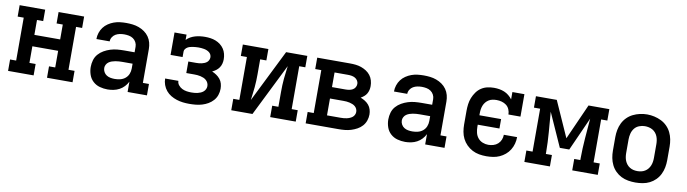

<svg xmlns="http://www.w3.org/2000/svg" viewBox="-30 -1029 5460 1525"><g transform="rotate(10 2700.0 -266.5)"><path d="M40 0V-92H89V-438H40V-530H246V-438H196V-318H404V-438H354V-530H560V-438H511V-92H560V0H354V-92H404V-226H196V-92H246V0Z M843 8Q811 8 780 -0.5Q749 -9 725.5 -30.5Q702 -52 691.5 -82.5Q681 -113 681 -145Q681 -173 689 -200.5Q697 -228 715.5 -249Q734 -270 758.5 -284Q783 -298 810 -306.5Q837 -315 865 -317.5Q893 -320 921 -320H1004V-365Q1004 -384 995 -401Q986 -418 970.5 -428.5Q955 -439 936 -442.5Q917 -446 899 -446Q881 -446 863 -442.5Q845 -439 829.5 -430Q814 -421 804 -405Q794 -389 794 -371Q794 -371 794 -371Q794 -371 794 -371H687Q687 -371 687 -371.5Q687 -372 687 -372Q687 -397 695 -421.5Q703 -446 718 -466Q733 -486 754.5 -500.5Q776 -515 799.5 -523.5Q823 -532 848 -535Q873 -538 899 -538Q924 -538 950 -535Q976 -532 1000.5 -523Q1025 -514 1046.5 -499Q1068 -484 1083 -462.5Q1098 -441 1104.5 -416Q1111 -391 1111 -365V-92H1160V0H1004V-83Q993 -61 976 -43Q959 -25 937.5 -13.5Q916 -2 891.5 3Q867 8 843 8ZM885 -84Q907 -84 929.5 -89.5Q952 -95 969.5 -109.5Q987 -124 995.5 -145Q1004 -166 1004 -189V-228H921Q907 -228 893 -227Q879 -226 865 -223.5Q851 -221 838 -216.5Q825 -212 813.5 -204Q802 -196 795 -183Q788 -170 788 -156Q788 -139 796.5 -123.5Q805 -108 819.5 -99Q834 -90 851 -87Q868 -84 885 -84Z M1502 8Q1476 8 1450.5 5Q1425 2 1400 -6Q1375 -14 1352.5 -27.5Q1330 -41 1313.5 -61Q1297 -81 1288 -106Q1279 -131 1279 -157Q1279 -157 1279 -157Q1279 -157 1279 -157H1386Q1386 -138 1398.5 -122.5Q1411 -107 1428 -98.5Q1445 -90 1464 -87Q1483 -84 1502 -84Q1515 -84 1528 -85Q1541 -86 1553.5 -89Q1566 -92 1577.5 -97Q1589 -102 1599 -110.5Q1609 -119 1614.5 -131Q1620 -143 1620 -155Q1620 -155 1620 -155Q1620 -155 1620 -155Q1620 -155 1620 -155Q1620 -155 1620 -155Q1620 -169 1614.5 -181Q1609 -193 1599 -202Q1589 -211 1577 -216Q1565 -221 1552 -224Q1539 -227 1526 -228Q1513 -229 1500 -229H1437V-322H1500Q1511 -322 1522.5 -323Q1534 -324 1545 -326.5Q1556 -329 1566.5 -333.5Q1577 -338 1585.5 -345Q1594 -352 1599 -363Q1604 -374 1604 -385Q1604 -396 1599 -406.5Q1594 -417 1585 -424Q1576 -431 1565 -435.5Q1554 -440 1543 -442Q1532 -444 1520.5 -445Q1509 -446 1498 -446Q1487 -446 1475.5 -445Q1464 -444 1453 -442.5Q1442 -441 1431 -438Q1420 -435 1410.5 -429.5Q1401 -424 1393.5 -414.5Q1386 -405 1386 -394V-349H1289V-530H1386V-487Q1400 -502 1418 -512Q1436 -522 1455 -527.5Q1474 -533 1494.5 -535.5Q1515 -538 1535 -538Q1556 -538 1578 -535Q1600 -532 1620.5 -524Q1641 -516 1658.5 -502.5Q1676 -489 1688 -471Q1700 -453 1705.5 -431.5Q1711 -410 1711 -388Q1711 -370 1706.5 -352.5Q1702 -335 1692 -320.5Q1682 -306 1667.5 -295Q1653 -284 1637 -277Q1656 -269 1673 -257.5Q1690 -246 1703 -230Q1716 -214 1721.5 -194Q1727 -174 1727 -153Q1727 -127 1718.5 -102Q1710 -77 1692.5 -57.5Q1675 -38 1652.5 -25Q1630 -12 1605 -4.5Q1580 3 1554 5.5Q1528 8 1502 8Z M1840 0V-92H1889V-438H1840V-530H2046V-438H1996V-318Q1996 -291 1995 -264.5Q1994 -238 1991.5 -212Q1989 -186 1985.5 -159.5Q1982 -133 1979 -107L2189 -530H2360V-438H2311V-92H2360V0H2154V-92H2204V-212Q2204 -239 2205 -265.5Q2206 -292 2208.5 -318Q2211 -344 2214.5 -370.5Q2218 -397 2221 -423L2011 0Z M2440 0V-92H2489V-438H2440V-530H2705Q2728 -530 2751 -527.5Q2774 -525 2795.5 -517.5Q2817 -510 2836.5 -497.5Q2856 -485 2870 -467Q2884 -449 2890.5 -426.5Q2897 -404 2897 -381Q2897 -365 2893.5 -349.5Q2890 -334 2882 -320Q2874 -306 2861.5 -295.5Q2849 -285 2835 -277Q2854 -270 2871.5 -259Q2889 -248 2902 -232.5Q2915 -217 2921 -197Q2927 -177 2927 -157Q2927 -132 2918.5 -107.5Q2910 -83 2893 -64Q2876 -45 2853 -32.5Q2830 -20 2806 -12.5Q2782 -5 2756.5 -2.5Q2731 0 2705 0ZM2596 -320H2705Q2720 -320 2734.5 -322.5Q2749 -325 2762 -332Q2775 -339 2782.5 -352Q2790 -365 2790 -380Q2790 -394 2782 -406.5Q2774 -419 2761.5 -426Q2749 -433 2734.5 -435.5Q2720 -438 2705 -438H2596ZM2596 -92H2705Q2718 -92 2730 -93Q2742 -94 2754 -96.5Q2766 -99 2778 -104Q2790 -109 2799.5 -116.5Q2809 -124 2814.5 -135.5Q2820 -147 2820 -159Q2820 -172 2814.5 -183.5Q2809 -195 2799.5 -203Q2790 -211 2778.5 -215.5Q2767 -220 2755 -223Q2743 -226 2730.5 -227Q2718 -228 2705 -228H2596Z M3243 8Q3211 8 3180 -0.5Q3149 -9 3125.5 -30.5Q3102 -52 3091.5 -82.5Q3081 -113 3081 -145Q3081 -173 3089 -200.5Q3097 -228 3115.5 -249Q3134 -270 3158.5 -284Q3183 -298 3210 -306.5Q3237 -315 3265 -317.5Q3293 -320 3321 -320H3404V-365Q3404 -384 3395 -401Q3386 -418 3370.5 -428.5Q3355 -439 3336 -442.5Q3317 -446 3299 -446Q3281 -446 3263 -442.5Q3245 -439 3229.5 -430Q3214 -421 3204 -405Q3194 -389 3194 -371Q3194 -371 3194 -371Q3194 -371 3194 -371H3087Q3087 -371 3087 -371.5Q3087 -372 3087 -372Q3087 -397 3095 -421.5Q3103 -446 3118 -466Q3133 -486 3154.5 -500.5Q3176 -515 3199.5 -523.5Q3223 -532 3248 -535Q3273 -538 3299 -538Q3324 -538 3350 -535Q3376 -532 3400.5 -523Q3425 -514 3446.5 -499Q3468 -484 3483 -462.5Q3498 -441 3504.5 -416Q3511 -391 3511 -365V-92H3560V0H3404V-83Q3393 -61 3376 -43Q3359 -25 3337.5 -13.5Q3316 -2 3291.5 3Q3267 8 3243 8ZM3285 -84Q3307 -84 3329.5 -89.5Q3352 -95 3369.5 -109.5Q3387 -124 3395.5 -145Q3404 -166 3404 -189V-228H3321Q3307 -228 3293 -227Q3279 -226 3265 -223.5Q3251 -221 3238 -216.5Q3225 -212 3213.5 -204Q3202 -196 3195 -183Q3188 -170 3188 -156Q3188 -139 3196.5 -123.5Q3205 -108 3219.5 -99Q3234 -90 3251 -87Q3268 -84 3285 -84Z M3898 8Q3868 8 3839.5 3Q3811 -2 3785 -15.5Q3759 -29 3738 -50Q3717 -71 3704 -97Q3691 -123 3686 -152Q3681 -181 3681 -210V-320Q3681 -347 3684.5 -374Q3688 -401 3698 -426Q3708 -451 3724 -473.5Q3740 -496 3762.5 -511Q3785 -526 3811.5 -532Q3838 -538 3865 -538Q3887 -538 3908 -534.5Q3929 -531 3948.5 -523Q3968 -515 3984.5 -501.5Q4001 -488 4014 -471V-530H4111V-349H4014Q4014 -370 4005.5 -390Q3997 -410 3980.5 -422.5Q3964 -435 3943.5 -440.5Q3923 -446 3902 -446Q3886 -446 3870 -443Q3854 -440 3840 -431.5Q3826 -423 3815.5 -410.5Q3805 -398 3799 -383Q3793 -368 3790.5 -352Q3788 -336 3788 -320V-303H3963V-227H3788V-210Q3788 -186 3793.5 -162.5Q3799 -139 3814 -120.5Q3829 -102 3851.5 -93Q3874 -84 3898 -84Q3918 -84 3938.5 -90Q3959 -96 3974.5 -110Q3990 -124 3998 -143.5Q4006 -163 4006 -184Q4006 -184 4006 -184Q4006 -184 4006 -184H4113Q4113 -184 4113 -184Q4113 -184 4113 -184Q4113 -157 4106 -130.5Q4099 -104 4084.5 -80.5Q4070 -57 4049 -39.5Q4028 -22 4003.5 -11Q3979 0 3952 4Q3925 8 3898 8Z M4204 0V-92H4254V-438H4204V-530H4372L4500 -243L4628 -530H4796V-438H4746V-92H4796V0H4590V-92H4639V-106Q4639 -146 4641 -186.5Q4643 -227 4646 -267.5Q4649 -308 4652.5 -348.5Q4656 -389 4659 -429L4538 -159H4462L4341 -429Q4344 -389 4347.5 -348.5Q4351 -308 4354 -267.5Q4357 -227 4359 -186.5Q4361 -146 4361 -106V-92H4410V0Z M5100 8Q5071 8 5041.5 3Q5012 -2 4986 -15Q4960 -28 4939 -49Q4918 -70 4905 -96.5Q4892 -123 4886.5 -152Q4881 -181 4881 -210V-320Q4881 -349 4886.5 -378Q4892 -407 4905 -433.5Q4918 -460 4939 -481Q4960 -502 4986.5 -515Q5013 -528 5042 -534.5Q5071 -541 5100 -541Q5129 -541 5158 -534.5Q5187 -528 5213.5 -515Q5240 -502 5261 -481Q5282 -460 5295 -433.5Q5308 -407 5313.5 -378Q5319 -349 5319 -320V-210Q5319 -181 5313.5 -152Q5308 -123 5295 -96.5Q5282 -70 5261 -49Q5240 -28 5214 -15Q5188 -2 5158.5 3Q5129 8 5100 8ZM5100 -84Q5116 -84 5131.5 -87.5Q5147 -91 5161 -99.5Q5175 -108 5185 -120.5Q5195 -133 5201 -147.5Q5207 -162 5209.5 -178Q5212 -194 5212 -210V-320Q5212 -336 5209.5 -352Q5207 -368 5201 -383Q5195 -398 5184.5 -410.5Q5174 -423 5160 -431Q5146 -439 5130 -442.5Q5114 -446 5098 -446Q5075 -446 5052 -437Q5029 -428 5014.5 -409.5Q5000 -391 4994 -367.5Q4988 -344 4988 -320V-210Q4988 -194 4990.5 -178Q4993 -162 4999 -147.5Q5005 -133 5015 -120.5Q5025 -108 5039 -99.5Q5053 -91 5068.5 -87.5Q5084 -84 5100 -84Z"/></g></svg>

Font: Iosevka Slab Semibold Extended
Style: Regular
Weight: 600
Width: 7
Monospace: yes
Designer: Belleve Invis
Foundry: Belleve Invis
Version: Version 11.1.0; ttfautohint (v1.8.3)